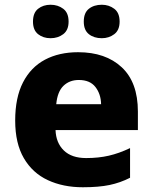

<svg xmlns="http://www.w3.org/2000/svg" viewBox="-20 -779 643 809"><path d="M309 -559Q425 -559 493 -495.5Q561 -432 561 -309V-231H214Q216 -177 249 -145Q282 -113 343 -113Q395 -113 438.5 -123Q482 -133 528 -155V-30Q487 -9 441.5 0.5Q396 10 329 10Q246 10 181.5 -20Q117 -50 80.5 -112.5Q44 -175 44 -271Q44 -368 77 -432Q110 -496 169.5 -527.5Q229 -559 309 -559ZM312 -442Q273 -442 247.5 -417.5Q222 -393 217 -340H406Q405 -383 382 -412.5Q359 -442 312 -442ZM119 -688Q119 -725 140.5 -742Q162 -759 193 -759Q224 -759 246.5 -742Q269 -725 269 -688Q269 -652 246.5 -635Q224 -618 193 -618Q162 -618 140.5 -635Q119 -652 119 -688ZM333 -688Q333 -725 354.5 -742Q376 -759 409 -759Q439 -759 461.5 -742Q484 -725 484 -688Q484 -652 461.5 -635Q439 -618 409 -618Q376 -618 354.5 -635Q333 -652 333 -688Z"/></svg>

Font: Noto Sans Malayalam ExtraBold
Style: Regular
Weight: 800
Designer: Jelle Bosma - Monotype Design Team
Foundry: Monotype Imaging Inc.
Version: Version 2.104; ttfautohint (v1.8.4.7-5d5b)